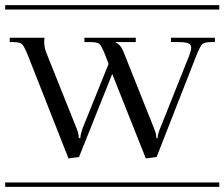

<svg xmlns="http://www.w3.org/2000/svg" viewBox="-29 -728 874 748"><path d="M735.8 -511.2 581.1 -116.2 539.1 -110.8 408.2 -439.9 278.8 -116.2 237.8 -110.8 80.1 -511.2Q65.4 -547.9 56.9 -555.9Q48.3 -564 22 -564H8.8V-581.1H144V-577.1Q144 -575.2 143.6 -571.5Q143.1 -567.9 143.1 -565.9Q143.1 -544.9 150.9 -523.9L270 -226.1Q277.8 -207 277.8 -190.9V-189.9H284.2V-190.9Q284.2 -203.1 292 -226.1L394 -479L381.8 -511.2Q367.2 -548.3 358.9 -556.2Q350.6 -564 324.2 -564H299.8V-581.1H500V-564H421.9V-562Q440.4 -555.7 453.1 -523.9L571.8 -226.1Q580.1 -206.1 580.1 -190.9V-189.9H585V-190.9Q585 -203.6 594.2 -226.1L708 -511.2Q715.8 -532.2 715.8 -542Q715.8 -554.7 704.8 -559.3Q693.8 -564 666 -564H637.2V-581.1H808.1V-564H793.9Q767.6 -564 759 -555.9Q750.5 -547.9 735.8 -511.2ZM-8.8 -708H825.2V-690.9H-8.8ZM-8.8 -17.1H825.2V0H-8.8Z"/></svg>

Font: FoglihtenFr01
Style: Regular
Weight: 500
Version: Version 0.68